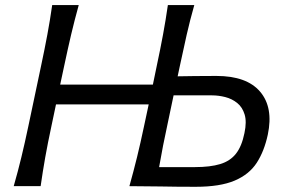

<svg xmlns="http://www.w3.org/2000/svg" viewBox="-20 -733 1125 756"><path d="M34 0Q51 -59.5 64.2 -114.2Q77.5 -169 91.5 -235.5L141.5 -472.5Q156 -540.5 166.5 -597Q177 -653.5 185.5 -713H290Q273.5 -653.5 260.2 -597.2Q247 -541 232.5 -472.5L217 -400H582L597 -472.5Q611.5 -540.5 622 -597.2Q632.5 -654 641 -713H745Q728 -653 715.2 -596.8Q702.5 -540.5 688 -472.5L679.5 -432.5Q708 -433 746.5 -433.5Q785 -434 832 -434Q951.5 -434 1004.2 -372Q1057 -310 1034.5 -203Q1020.5 -137.5 990.8 -91.8Q961 -46 903.8 -21.8Q846.5 2.5 750.5 2.5Q675 2.5 612.2 1.2Q549.5 0 489.5 0Q506 -59 519.5 -114Q533 -169 547 -235.5L565.5 -322H200.5L182.5 -236.5Q168 -169 158.2 -114Q148.5 -59 140 0ZM606.5 -75H747Q808 -75 847.2 -87Q886.5 -99 909.2 -128Q932 -157 942.5 -209Q952 -253.5 943.2 -282.2Q934.5 -311 914 -327.5Q893.5 -344 867 -350.8Q840.5 -357.5 815 -357.5H663.5L641 -250.5Q630.5 -201.5 622.2 -160.2Q614 -119 606.5 -75Z"/></svg>

Font: Commissioner Flair
Style: Italic
Weight: 400
Italic angle: -12°
Designer: Kostas Bartsokas
Foundry: Kostas Bartsokas
Version: Version 1.000; ttfautohint (v1.8.3)